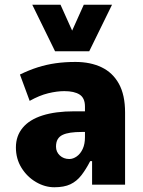

<svg xmlns="http://www.w3.org/2000/svg" viewBox="-20 -778 603 809"><path d="M209 11Q169 11 131.5 -11Q94 -33 70.5 -71Q47 -109 47 -157Q47 -205 75.5 -239.5Q104 -274 159 -291.5Q214 -309 293 -309H357V-222H325Q297 -222 277 -219Q257 -216 243.5 -209.5Q230 -203 223 -191Q216 -179 216 -160Q216 -138 232 -123Q248 -108 272 -108Q288 -108 303.5 -119Q319 -130 328.5 -150.5Q338 -171 338 -200V-329Q338 -365 315.5 -379.5Q293 -394 251 -394Q220 -394 183 -385Q146 -376 105 -353L64 -464Q103 -483 139.5 -494.5Q176 -506 214.5 -511.5Q253 -517 298 -517Q361 -517 408 -494.5Q455 -472 481 -425Q507 -378 507 -304V0H368V-99H360Q342 -64 322.5 -39Q303 -14 276.5 -1.5Q250 11 209 11ZM212 -562 116 -758H235L284 -649L333 -758H452L356 -562Z"/></svg>

Font: Nunito Sans 7pt Condensed Black
Style: Regular
Weight: 900
Width: 3
Designer: Vernon Adams
Foundry: Vernon Adams
Version: Version 3.101;gftools[0.9.27]